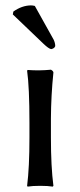

<svg xmlns="http://www.w3.org/2000/svg" viewBox="-20 -693 300 716"><path d="M109.9 -670.9 180.2 -544.9Q186 -532.2 186 -521Q183.1 -512.2 170.9 -509.8Q161.6 -511.2 142.1 -529.8L27.8 -639.2L29.8 -649.9Q61.5 -672.4 95.2 -672.9Q102.1 -672.9 109.9 -670.9ZM89.8 -234.9Q89.8 -367.7 81.1 -429.2L83 -432.1Q126 -428.7 169.9 -433.1Q178.2 -428.7 179.2 -422.9Q170.4 -337.4 169.9 -251V-180.2Q169.9 -70.8 179.2 0L176.8 2.9Q158.7 0 129.9 0Q101.1 0 83 2.9L81.1 0Q89.8 -68.4 89.8 -180.2Z"/></svg>

Font: Linux Biolinum O
Style: Regular
Weight: 400
Designer: Philipp H. Poll
Foundry: Philipp H. Poll
Version: Version 1.0.4